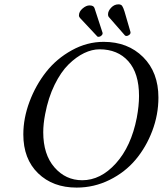

<svg xmlns="http://www.w3.org/2000/svg" viewBox="-20 -850 746 880"><path d="M436 -624Q401.9 -624 365.7 -606.7Q329.6 -589.4 294.4 -554.9Q259.3 -520.5 230.2 -461.4Q201.2 -402.3 187 -327.1Q178.2 -282.2 178.2 -244.1Q178.2 -142.1 229.5 -83Q280.8 -23.9 356.9 -23.9Q441.4 -23.9 511.2 -101.3Q581.1 -178.7 606.9 -310.1Q617.2 -365.7 617.2 -410.2Q617.2 -514.2 568.4 -569.1Q519.5 -624 436 -624ZM706.1 -402.8Q706.1 -324.7 678 -250.2Q649.9 -175.8 601.6 -118.2Q553.2 -60.5 482.2 -25.4Q411.1 9.8 331.1 9.8Q222.2 9.8 154.5 -55.9Q86.9 -121.6 86.9 -233.9Q86.9 -308.1 115.2 -383.8Q143.6 -459.5 191.4 -520.3Q239.3 -581.1 309.1 -619.6Q378.9 -658.2 455.1 -658.2Q565.9 -658.2 636 -588.4Q706.1 -518.6 706.1 -402.8ZM341.8 -778.8Q341.8 -796.9 358.4 -811Q375 -825.2 390.1 -825.2Q409.2 -825.2 413.1 -813L450.2 -699.2V-696.8Q450.2 -691.4 444.3 -686.3Q438.5 -681.2 432.1 -681.2Q426.8 -681.2 425.8 -683.1L347.2 -767.1Q341.8 -772.5 341.8 -778.8ZM560.1 -685.1Q557.1 -685.1 553.2 -687L478 -772.9Q475.1 -777.3 475.1 -784.2Q475.1 -799.8 489.5 -814.9Q503.9 -830.1 522.9 -830.1Q534.7 -830.1 539.8 -823Q544.9 -815.9 550.8 -796.9L578.1 -703.1V-700.2Q578.1 -694.3 571.8 -689.7Q565.4 -685.1 560.1 -685.1Z"/></svg>

Font: Common Serif
Style: Italic
Weight: 400
Italic angle: -12°
Designer: Philipp H. Poll, Khaled Hosny
Foundry: Stefan Peev, Context Ltd.
Version: Version 1.026